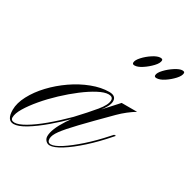

<svg xmlns="http://www.w3.org/2000/svg" viewBox="-181 -662 794 796"><g transform="rotate(30 215.5 -263.5)"><path d="M-22 7Q-54 7 -54 -43Q-54 -75 -34.5 -112Q-15 -149 17.5 -183.5Q50 -218 90.5 -246Q131 -274 174.5 -290.5Q218 -307 256 -307Q289 -307 289 -281Q289 -258 259 -222Q229 -186 184 -138Q148 -102 108.5 -68.5Q69 -35 34.5 -14Q0 7 -22 7ZM-21 0Q-3 0 28.5 -18.5Q60 -37 99 -69.5Q138 -102 179 -143Q224 -191 252 -225Q280 -259 280 -280Q280 -297 259 -297Q240 -297 210.5 -281.5Q181 -266 147.5 -240.5Q114 -215 81 -184Q48 -153 21 -121Q-6 -89 -22.5 -61.5Q-39 -34 -39 -15Q-39 0 -21 0ZM371 -163 363 -154Q323 -108 282 -71Q241 -34 206.5 -12.5Q172 9 152 9Q141 9 133 0.5Q125 -8 125 -20Q125 -53 160.5 -108Q196 -163 260 -229H265L323 -293H397Q380 -283 361.5 -268.5Q343 -254 327 -238Q255 -166 214 -123Q173 -80 155.5 -56Q138 -32 138 -16Q138 3 154 3Q171 3 202 -17Q233 -37 272 -71.5Q311 -106 351 -151L362 -163ZM369 -536Q380 -536 380 -529Q380 -516 363.5 -498.5Q347 -481 326.5 -467.5Q306 -454 291 -454Q281 -454 281 -462Q281 -474 297 -491.5Q313 -509 334 -522.5Q355 -536 369 -536ZM474 -536Q485 -536 485 -529Q485 -516 469 -498.5Q453 -481 432.5 -467.5Q412 -454 396 -454Q386 -454 386 -462Q386 -474 402.5 -491.5Q419 -509 440 -522.5Q461 -536 474 -536Z"/></g></svg>

Font: Ballet 24pt
Style: Regular
Weight: 400
Designer: Maximiliano R. Sproviero
Foundry: Omnibus-Type
Version: Version 1.100